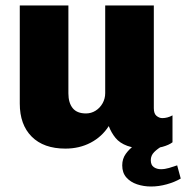

<svg xmlns="http://www.w3.org/2000/svg" viewBox="-20 -531 678 699"><path d="M218 10Q139 10 95.5 -33.5Q52 -77 52 -154V-511H229V-191Q229 -157 244.5 -137.5Q260 -118 293 -118Q312 -118 328 -128Q344 -138 353.5 -155Q363 -172 363 -192V-511H540V-137Q540 -117 550 -109Q560 -101 571 -101Q580 -101 589.5 -103.5Q599 -106 608 -111V-13Q595 -3 571.5 3.5Q548 10 512 10Q471 10 443.5 0Q416 -10 400.5 -29Q385 -48 376 -72Q351 -33 310 -11.5Q269 10 218 10ZM530 148Q503 148 479 140Q455 132 440 115Q425 98 425 71Q425 47 438 29Q451 11 467 0H572Q554 10 541.5 22.5Q529 35 529 52Q529 70 540 77.5Q551 85 566 85Q580 85 595.5 80.5Q611 76 625 71L638 119Q616 132 587 140Q558 148 530 148Z"/></svg>

Font: Chivo Medium ExtraBold
Style: Regular
Weight: 800
Version: Version 2.002